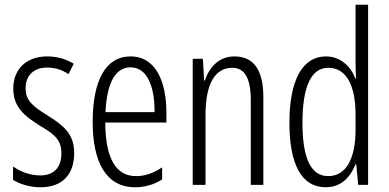

<svg xmlns="http://www.w3.org/2000/svg" viewBox="-20 -780 1640 810"><path d="M293 -134C293 -218 245 -252 179 -294C116 -333 88 -357 88 -408C88 -463 124 -495 179 -495C212 -495 244 -485 269 -467L291 -511C259 -531 221 -542 179 -542C88 -542 36 -485 36 -407C36 -327 84 -290 151 -248C211 -213 239 -189 239 -133C239 -74 208 -40 150 -40C107 -40 64 -56 35 -78V-21C61 -5 102 10 151 10C243 10 293 -44 293 -134Z M531 -542C424 -542 371 -438 371 -265C371 -102 424 10 550 10C593 10 631 -2 664 -23V-74C627 -49 591 -37 554 -37C467 -37 425 -115 424 -263H682V-305C682 -432 639 -542 531 -542ZM531 -496C603 -496 633 -410 632 -307H425C431 -435 469 -496 531 -496Z M969 -542C903 -542 863 -496 844 -440H841L836 -532H793V0H847V-295C847 -431 890 -494 960 -494C1011 -494 1038 -452 1038 -357V0H1091V-370C1091 -488 1048 -542 969 -542Z M1354 10C1421 10 1459 -35 1480 -87H1483L1491 0H1533V-760H1480V-520C1480 -498 1481 -476 1482 -449H1479C1460 -499 1417 -542 1355 -542C1257 -542 1201 -444 1201 -262C1201 -85 1253 10 1354 10ZM1365 -37C1289 -37 1256 -117 1256 -262C1256 -413 1292 -494 1365 -494C1440 -494 1480 -422 1480 -295V-233C1480 -109 1439 -37 1365 -37Z"/></svg>

Font: Noto Sans Georgian ExtraCondensed Light
Style: Regular
Weight: 300
Width: 2
Designer: Monotype Design Team, Akaki Razmadze
Foundry: Google LLC
Version: Version 2.005